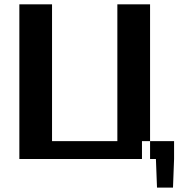

<svg xmlns="http://www.w3.org/2000/svg" viewBox="-20 -737 835 890"><path d="M69.7 -716.9V0H675.6V-716.9H524V-82.9H221.2V-716.9ZM786.9 0H638.1V-82.9H786.9ZM702.7 0H786.9L781.9 132.7H707.8Z"/></svg>

Font: Russolo 10pt ExtraLight
Style: Regular
Weight: 200
Designer: Micah Stupak-Hahn
Version: Version 1.000